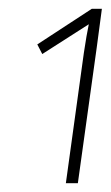

<svg xmlns="http://www.w3.org/2000/svg" viewBox="-20 -750 252 437"><path d="M200.2 -642.1 157.2 -333H129.9L170.9 -629.9Q177.2 -671.9 182.1 -694.8L76.2 -627L64.9 -648.9L189 -730H211.9Z"/></svg>

Font: Human Sans ExtraLight
Style: Italic
Weight: 200
Italic angle: -8°
Designer: Tim Radville
Foundry: Continuum
Version: Version 1.000;FEAKit 1.0